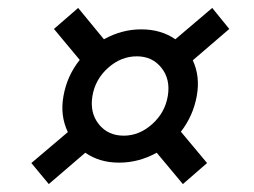

<svg xmlns="http://www.w3.org/2000/svg" viewBox="-20 -592 640 484"><path d="M140 -350Q149 -401 181 -441L116 -519L177 -572L242 -493Q287 -518 336 -518Q386 -518 422 -493L515 -572L558 -519L466 -440Q485 -399 476 -350Q467 -300 436 -260L502 -181L441 -128L375 -207Q330 -182 280 -182Q231 -182 195 -207L103 -128L59 -181L151 -259Q131 -301 140 -350ZM292 -250Q331 -250 363.5 -279Q396 -308 403 -350Q410 -392 387 -421Q364 -450 325 -450Q285 -450 252.5 -421Q220 -392 213 -350Q206 -308 229 -279Q252 -250 292 -250Z"/></svg>

Font: CommitMono
Style: Italic
Weight: 400
Monospace: yes
Designer: Eigil Nikolajsen
Foundry: Eigil Nikolajsen
Version: Version 1.143